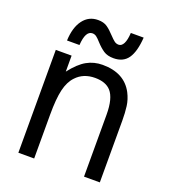

<svg xmlns="http://www.w3.org/2000/svg" viewBox="-140 -869 855 970"><g transform="rotate(20 288.0 -384.0)"><path d="M71 0V-553H156V-467Q197 -520 235.5 -541.5Q274 -563 320 -563Q437 -563 483 -476Q500 -443 504.5 -408.5Q509 -374 509 -333V0H424V-333Q424 -421 392 -457Q364 -488 307 -488Q244 -488 206 -447Q179 -419 167.5 -370Q156 -321 156 -236V0ZM263 -664Q249 -680 239 -687.5Q229 -695 217 -695Q180 -695 175 -617H108Q111 -688 141 -728Q171 -768 221 -768Q251 -768 270 -755Q289 -742 311 -718Q327 -701 337 -693.5Q347 -686 360 -686Q376 -686 386 -705.5Q396 -725 398 -763H467Q462 -687 436.5 -650Q411 -613 359 -613Q326 -613 305.5 -626.5Q285 -640 263 -664Z"/></g></svg>

Font: Open Sauce One
Style: Regular
Weight: 400
Designer: Alfredo Marco Pradil
Foundry: Creative Sauce Fz LLC
Version: Version 1.477